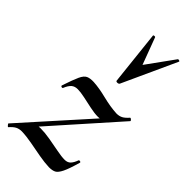

<svg xmlns="http://www.w3.org/2000/svg" viewBox="-242 -774 833 833"><g transform="rotate(45 174.0 -358.0)"><path d="M1 7Q-1 8 -6 2Q-11 -4 -10 -5L308 -360L302 -349Q289 -320 277 -310Q265 -300 244 -300Q223 -300 195 -306Q167 -312 141 -317.5Q115 -323 98 -323Q80 -323 69 -313.5Q58 -304 49 -282Q47 -278 41.5 -280Q36 -282 38 -287Q55 -338 65.5 -360.5Q76 -383 89.5 -389Q103 -395 125 -394Q160 -392 206 -380.5Q252 -369 291 -367Q307 -367 319 -373Q331 -379 346 -396Q349 -398 354 -393Q359 -388 357 -386L40 -29L38 -40Q52 -68 67.5 -78.5Q83 -89 104 -89Q130 -89 162 -83.5Q194 -78 224.5 -72Q255 -66 274 -66Q291 -66 301 -76Q311 -86 319 -108Q320 -110 325.5 -109Q331 -108 330 -104Q316 -54 304.5 -30.5Q293 -7 281 -1Q269 5 249 5Q221 4 187.5 -2Q154 -8 120 -14.5Q86 -21 56 -22Q40 -22 28 -16Q16 -10 1 7ZM191 -469 164 -718Q164 -721 169.5 -721.5Q175 -722 176 -719L222 -596L313 -722Q315 -724 320 -722.5Q325 -721 324 -718L210 -469Q207 -464 199 -464Q191 -464 191 -469Z"/></g></svg>

Font: Cormorant Garamond Light SemiBold
Style: Italic
Weight: 600
Italic angle: -10°
Version: Version 4.001